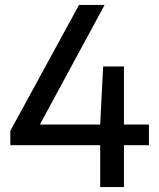

<svg xmlns="http://www.w3.org/2000/svg" viewBox="-20 -760 644 780"><path d="M585 -254V-170H483.5V0H387V-170H22V-228.5L301 -740H405L142 -254H387L399 -490H483.5V-254Z"/></svg>

Font: Encode Sans Medium
Style: Regular
Weight: 500
Designer: Multiple Designers
Foundry: Impallari Type
Version: Version 2.000